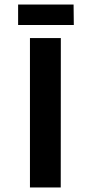

<svg xmlns="http://www.w3.org/2000/svg" viewBox="-20 -828 406 848"><path d="M248.3 0H112.3V-660H248.7ZM60 -808H305L306 -717.7H60Z"/></svg>

Font: Nata Sans
Style: Regular
Weight: 400
Designer: Daniel Uzquiano Cruz
Version: Version 1.001